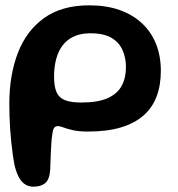

<svg xmlns="http://www.w3.org/2000/svg" viewBox="-20 -466 668 721"><path d="M106 235Q89 235 75.5 227Q62 219 52.2 202Q42.5 185 35.5 158.5Q31.5 138.5 28.2 115.8Q25 93 22.5 69Q20 45 18.2 20.2Q16.5 -4.5 15.8 -28.8Q15 -53 15 -76Q15 -183.5 47 -267Q79 -350.5 145.5 -398.2Q212 -446 315 -446Q379 -446 428.8 -428.5Q478.5 -411 513.2 -378.5Q548 -346 566 -300.8Q584 -255.5 584 -200Q584 -145.5 567.8 -103Q551.5 -60.5 518 -31.5Q484.5 -2.5 433 12.8Q381.5 28 310 28Q276 28 253.5 22.8Q231 17.5 218 12.5Q205 7.5 198 7.5Q188.5 7.5 183.5 13.8Q178.5 20 176.5 38.5Q174.5 48.5 173.2 66.5Q172 84.5 171 105Q170 125.5 169.5 143.5Q169 161.5 168.5 172Q166 208 150 221.5Q134 235 106 235ZM285 -81Q347 -81 383.8 -97.2Q420.5 -113.5 436.8 -143.5Q453 -173.5 453 -214.5Q453 -247 441 -276Q429 -305 400 -323Q371 -341 319.5 -341Q283.5 -341 257.8 -329.2Q232 -317.5 215.5 -296Q199 -274.5 191 -244.5Q183 -214.5 183 -178Q183 -140.5 192.5 -119.5Q202 -98.5 224.2 -89.8Q246.5 -81 285 -81Z"/></svg>

Font: Gluten Medium
Style: Regular
Weight: 500
Designer: Tyler Finck
Foundry: Etcetera Type Company
Version: Version 1.300